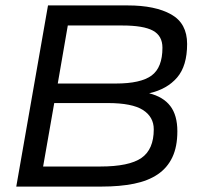

<svg xmlns="http://www.w3.org/2000/svg" viewBox="-20 -688 734 708"><path d="M634 -204Q634 -147 615.5 -108Q597 -69 561.5 -45Q526 -21 474 -10.5Q422 0 355 0H40L157 -668H451Q552 -668 611 -635Q670 -602 670 -526Q670 -445 633 -402Q596 -359 530 -344Q582 -331 608 -297Q634 -263 634 -204ZM547 -211Q547 -257 507 -282.5Q467 -308 377 -308H180L139 -74H350Q456 -74 501.5 -105.5Q547 -137 547 -211ZM579 -512Q579 -556 544 -575Q509 -594 431 -594H230L193 -380H407Q499 -380 539 -409.5Q579 -439 579 -512Z"/></svg>

Font: Celebes
Style: Italic
Weight: 400
Italic angle: -10°
Designer: Anugrah Pasau
Foundry: Lafontype
Version: Version 1.000; ttfautohint (v1.8.4)